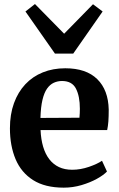

<svg xmlns="http://www.w3.org/2000/svg" viewBox="-20 -896 576 928"><path d="M288 11Q197.5 11 140 -25.5Q82.5 -62 55.2 -126.8Q28 -191.5 28 -275.5Q28 -343.5 47.5 -397.2Q67 -451 102.5 -488.8Q138 -526.5 187 -546.2Q236 -566 295.5 -566Q396.5 -566 450 -513.5Q503.5 -461 505.5 -366Q505.5 -333 503.8 -309.2Q502 -285.5 498 -267.5H176Q178 -222.5 188.5 -187Q199 -151.5 218.2 -126.5Q237.5 -101.5 265 -88.5Q292.5 -75.5 329 -75.5Q369 -75.5 409.8 -89.5Q450.5 -103.5 473 -119L497 -67Q481 -50 448.8 -32Q416.5 -14 374.5 -1.5Q332.5 11 288 11ZM175.5 -326 364 -327Q365 -337 365.5 -348.5Q366 -360 366 -370.5Q366 -431 347 -467.8Q328 -504.5 280 -504.5Q258.5 -504.5 240 -496Q221.5 -487.5 207.5 -467.8Q193.5 -448 185.2 -413.2Q177 -378.5 175.5 -326ZM245.5 -637 103 -840.5 149 -876.5 290 -733 429.5 -875.5 476 -840.5 334 -637Z"/></svg>

Font: Merriweather 28pt
Style: Bold
Weight: 700
Version: Version 2.100